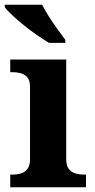

<svg xmlns="http://www.w3.org/2000/svg" viewBox="-26 -786 398 806"><path d="M17 0V-53H29Q44 -53 60.5 -57.5Q77 -62 88.5 -76Q100 -90 100 -118V-422Q100 -449 88 -462Q76 -475 59.5 -479Q43 -483 29 -483H17V-536H252V-118Q252 -90 263.5 -76Q275 -62 292 -57.5Q309 -53 323 -53H335V0ZM180 -606Q156 -620 128 -639.5Q100 -659 73 -681Q46 -703 24.5 -723Q3 -743 -6 -756V-766H151Q162 -744 179 -717Q196 -690 215 -664Q234 -638 248 -619V-606Z"/></svg>

Font: Noto Naskh Arabic
Style: Bold
Weight: 700
Designer: Monotype Design Team, David Williams, Mohamad Dakak and Nizar Qandah
Foundry: Monotype Imaging Inc.
Version: Version 2.016